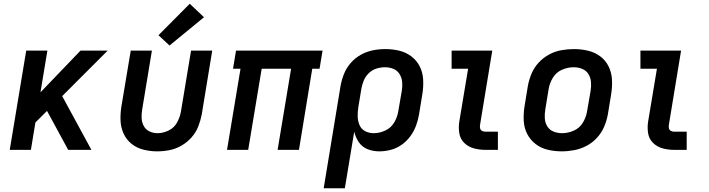

<svg xmlns="http://www.w3.org/2000/svg" viewBox="-20 -800 3784 1025"><path d="M32 0H145L169 -146L231 -208L344 0H468L312 -287L555 -530H410L196 -307L233 -530H120Z M819 8Q852 8 885 1.5Q918 -5 948.5 -22.5Q979 -40 1002.5 -66.5Q1026 -93 1038.5 -125Q1051 -157 1057 -189L1113 -530H1000L946 -205Q941 -175 925.5 -146.5Q910 -118 880.5 -103.5Q851 -89 821 -89Q821 -89 821 -89Q821 -89 821 -89Q798 -89 778 -98.5Q758 -108 747.5 -127.5Q737 -147 736 -169.5Q735 -192 739 -215L791 -530H678L628 -231Q622 -193 623.5 -156Q625 -119 640 -86.5Q655 -54 682.5 -32Q710 -10 746 -1Q782 8 819 8ZM885 -557 1069 -708 993 -780 826 -612Z M1192 0H1305L1377 -433H1534L1462 0H1576L1647 -433H1686L1702 -530H1240L1224 -433H1264Z M1708 205H1821L1871 -97Q1878 -67 1895.5 -41Q1913 -15 1942.5 -3.5Q1972 8 2005 8Q2035 8 2066 0Q2097 -8 2124 -27Q2151 -46 2170.5 -72.5Q2190 -99 2201 -129Q2212 -159 2217 -189L2235 -299Q2241 -337 2239 -375Q2237 -413 2221 -445Q2205 -477 2176 -499Q2147 -521 2111 -529.5Q2075 -538 2037 -538Q2004 -538 1971 -531.5Q1938 -525 1907 -508Q1876 -491 1852.5 -464Q1829 -437 1816.5 -405.5Q1804 -374 1798 -341ZM1975 -89Q1950 -89 1929 -100Q1908 -111 1899 -133Q1890 -155 1889.5 -179Q1889 -203 1893 -228L1909 -325Q1913 -348 1922 -370Q1931 -392 1949 -409.5Q1967 -427 1990 -434Q2013 -441 2035 -441Q2059 -441 2080 -432.5Q2101 -424 2113 -404.5Q2125 -385 2127 -362Q2129 -339 2125 -315L2106 -205Q2101 -174 2084 -145.5Q2067 -117 2036.5 -103Q2006 -89 1975 -89Z M2571 0H2638V-97H2571Q2561 -97 2553 -101.5Q2545 -106 2543 -115.5Q2541 -125 2543 -135L2608 -530H2391V-433H2479L2432 -151Q2427 -119 2432 -88.5Q2437 -58 2458.5 -37Q2480 -16 2509.5 -8Q2539 0 2571 0Z M2979 8Q3012 8 3046 1.5Q3080 -5 3111.5 -21.5Q3143 -38 3167.5 -65Q3192 -92 3205.5 -124Q3219 -156 3225 -189L3243 -299Q3249 -337 3247 -375Q3245 -413 3229 -445.5Q3213 -478 3184 -499.5Q3155 -521 3118.5 -529.5Q3082 -538 3044 -538Q3011 -538 2977 -532Q2943 -526 2911.5 -509Q2880 -492 2855.5 -465.5Q2831 -439 2817.5 -406.5Q2804 -374 2798 -341L2780 -231Q2774 -193 2776 -155Q2778 -117 2794.5 -85Q2811 -53 2839.5 -31Q2868 -9 2904.5 -0.5Q2941 8 2979 8ZM2981 -89Q2957 -89 2935.5 -97.5Q2914 -106 2902 -125Q2890 -144 2888.5 -167.5Q2887 -191 2891 -215L2909 -325Q2914 -356 2931.5 -385Q2949 -414 2980 -427.5Q3011 -441 3042 -441Q3066 -441 3087.5 -432.5Q3109 -424 3121 -405Q3133 -386 3135 -362.5Q3137 -339 3133 -315L3114 -205Q3109 -174 3091.5 -145Q3074 -116 3043 -102.5Q3012 -89 2981 -89Z M3579 0H3646V-97H3579Q3569 -97 3561 -101.5Q3553 -106 3551 -115.5Q3549 -125 3551 -135L3616 -530H3399V-433H3487L3440 -151Q3435 -119 3440 -88.5Q3445 -58 3466.5 -37Q3488 -16 3517.5 -8Q3547 0 3579 0Z"/></svg>

Font: Iosevka Sparkle Semibold
Style: Italic
Weight: 600
Italic angle: -9°
Designer: Belleve Invis
Foundry: Belleve Invis
Version: Version 4.5.0; ttfautohint (v1.8.3)